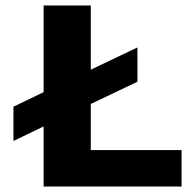

<svg xmlns="http://www.w3.org/2000/svg" viewBox="-20 -680 708 700"><path d="M311 -133V-301L481 -382V-507L311 -426V-660H139V-344L29 -291V-166L139 -219V0H642V-133Z"/></svg>

Font: Work Sans
Style: Bold
Weight: 700
Designer: Wei Huang
Foundry: Wei Huang
Version: Version 2.012